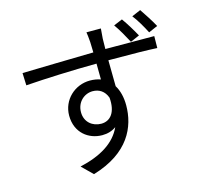

<svg xmlns="http://www.w3.org/2000/svg" viewBox="-123 -966 1246 1169"><g transform="rotate(-15 500.0 -381.0)"><path d="M736 -801 681 -778C706 -743 733 -695 754 -655L811 -680C791 -717 760 -768 736 -801ZM858 -827 802 -803C828 -770 855 -723 876 -682L933 -707C912 -746 881 -793 858 -827ZM540 -360C548 -267 509 -220 451 -220C396 -220 349 -257 349 -319C349 -384 398 -425 450 -425C490 -425 524 -405 540 -360ZM67 -642 70 -564C195 -573 364 -580 517 -581L518 -481C498 -488 476 -492 451 -492C355 -492 274 -417 274 -318C274 -209 354 -151 439 -151C473 -151 502 -160 527 -178C486 -87 393 -31 261 -1L328 65C560 -4 626 -154 626 -290C626 -340 615 -384 594 -418L592 -582H606C753 -582 843 -580 899 -577L900 -652C853 -652 730 -653 607 -653H592L593 -718C594 -730 597 -770 598 -781H507C509 -773 512 -744 514 -718L516 -652C367 -650 179 -644 67 -642Z"/></g></svg>

Font: Noto Sans CJK SC
Style: Regular
Weight: 400
Designer: Ryoko NISHIZUKA 西塚涼子 (kana, bopomofo & ideographs); Paul D. Hunt (Latin, Greek & Cyrillic); Sandoll Communications 산돌커뮤니
Foundry: Adobe
Version: Version 2.004;hotconv 1.0.118;makeotfexe 2.5.65603